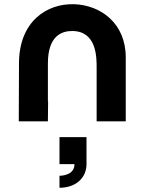

<svg xmlns="http://www.w3.org/2000/svg" viewBox="-20 -575 676 910"><path d="M438 -255V0H576V-303C576 -466 456 -550.5 332.5 -555C203 -559.5 70 -474.5 70 -274L69 0H207L208 -95H207V-274C207 -408 275 -428 322 -428C438 -428 438 -304 438 -255ZM262 315C338 315 390 269 390 203V75H262V203H333C333 253 278 258 262 258Z"/></svg>

Font: Eudonet ExtraBold
Style: Regular
Weight: 800
Designer: Mikhail Sharanda
Foundry: Mikhail Sharanda
Version: Version 4.503;Glyphs 3.1.2 (3151)